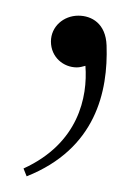

<svg xmlns="http://www.w3.org/2000/svg" viewBox="-20 -71 173 245"><path d="M10 144 14 154C102 119 118 46 116 -13C115 -41 97 -51 80 -51C61 -51 45 -37 45 -18C45 2 61 15 78 15C82 15 85 14 89 13C92 53 80 112 10 144Z"/></svg>

Font: Sprat Condensed Thin
Style: Regular
Weight: 100
Width: 3
Designer: Ethan Nakache
Foundry: Collletttivo
Version: Version 2.000;Glyphs 3.2 (3217)